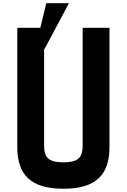

<svg xmlns="http://www.w3.org/2000/svg" viewBox="-20 -1175 798 1208"><path d="M378.8 12.5C585 12.5 668.8 -76.2 668.8 -250V-1000H500V-261.2C500 -190 480 -153.8 378.8 -153.8C277.5 -153.8 257.5 -190 257.5 -261.2V-868.8L260 -866.2L413.8 -1155H271.2L233.8 -1000H88.8V-250C88.8 -76.2 172.5 12.5 378.8 12.5Z"/></svg>

Font: Basalte Marquee
Style: Regular
Weight: 400
Designer: Ange Degheest & Benjamin Gomez & Eugénie Bidaut
Foundry: Velvetyne Type Foundry
Version: Version 1.000;FEAKit 1.0